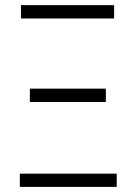

<svg xmlns="http://www.w3.org/2000/svg" viewBox="-20 -731 531 751"><path d="M62 -710.9H426.3V-658.7H62ZM96.7 -384.3H394V-332H96.7ZM57.6 -51.8H436.5V0H57.6Z"/></svg>

Font: MAUL Condensed Light
Style: Light
Weight: 300
Designer: MAUL
Version: Version 2.137; 2017; ttfautohint (v1.8.3)